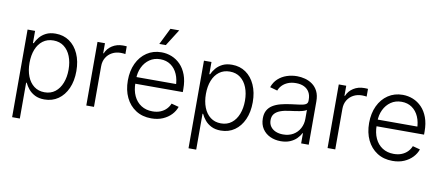

<svg xmlns="http://www.w3.org/2000/svg" viewBox="-79 -1079 3711 1608"><g transform="rotate(10 1776.0 -275.5)"><path d="M80.1 204.1V-541H144V-437.5H150.4Q161.6 -463.4 182.9 -489Q204.1 -514.6 237.5 -531.5Q271 -548.3 318.8 -548.3Q385.7 -548.3 436 -513.4Q486.3 -478.5 514.6 -415.5Q543 -352.5 543 -269Q543 -185.1 514.9 -122.1Q486.8 -59.1 436.5 -23.9Q386.2 11.2 319.3 11.2Q272 11.2 238.5 -5.9Q205.1 -22.9 183.8 -48.8Q162.6 -74.7 150.4 -101.1H145.5V204.1ZM310.5 -48.3Q363.3 -48.3 400.4 -77.1Q437.5 -106 457 -156.2Q476.6 -206.5 476.6 -269.5Q476.6 -333 457 -382.6Q437.5 -432.1 400.4 -460.4Q363.3 -488.8 310.5 -488.8Q257.8 -488.8 220.7 -460.9Q183.6 -433.1 164.1 -383.8Q144.5 -334.5 144.5 -269.5Q144.5 -205.1 164.1 -155Q183.6 -105 220.9 -76.7Q258.3 -48.3 310.5 -48.3Z M674.8 0V-541H738.3V-455.6H742.7Q759.3 -497.6 798.8 -522.9Q838.4 -548.3 889.6 -548.3Q897.9 -548.3 907 -547.9Q916 -547.4 922.4 -546.9V-481Q918.5 -481.9 907.5 -483.2Q896.5 -484.4 883.3 -484.4Q842.3 -484.4 809.8 -466.8Q777.3 -449.2 758.8 -418Q740.2 -386.7 740.2 -345.2V0Z M1228 11.7Q1152.3 11.7 1096.7 -24.2Q1041 -60.1 1011 -122.8Q981 -185.5 981 -267.6Q981 -349.6 1010.7 -412.8Q1040.5 -476.1 1094.5 -512.2Q1148.4 -548.3 1218.8 -548.3Q1264.6 -548.3 1306.4 -531.5Q1348.1 -514.6 1380.9 -481Q1413.6 -447.3 1432.4 -396.5Q1451.2 -345.7 1451.2 -278.3V-251H1022.5V-307.6H1415.5L1385.3 -286.6Q1385.3 -345.2 1365.2 -391.1Q1345.2 -437 1307.9 -463.1Q1270.5 -489.3 1218.8 -489.3Q1167 -489.3 1128.4 -462.6Q1089.8 -436 1068.4 -391.1Q1046.9 -346.2 1046.9 -291.5V-259.3Q1046.9 -195.8 1068.8 -148.2Q1090.8 -100.6 1131.8 -74.2Q1172.9 -47.9 1228 -47.9Q1266.6 -47.9 1296.1 -60.1Q1325.7 -72.3 1345.7 -93.3Q1365.7 -114.3 1375.5 -139.6L1438.5 -123Q1426.3 -86.4 1397.5 -55.9Q1368.7 -25.4 1325.9 -6.8Q1283.2 11.7 1228 11.7ZM1187.5 -613.8 1257.3 -754.9H1332L1242.7 -613.8Z M1580.1 204.1V-541H1644V-437.5H1650.4Q1661.6 -463.4 1682.9 -489Q1704.1 -514.6 1737.5 -531.5Q1771 -548.3 1818.8 -548.3Q1885.7 -548.3 1936 -513.4Q1986.3 -478.5 2014.6 -415.5Q2043 -352.5 2043 -269Q2043 -185.1 2014.9 -122.1Q1986.8 -59.1 1936.5 -23.9Q1886.2 11.2 1819.3 11.2Q1772 11.2 1738.5 -5.9Q1705.1 -22.9 1683.8 -48.8Q1662.6 -74.7 1650.4 -101.1H1645.5V204.1ZM1810.5 -48.3Q1863.3 -48.3 1900.4 -77.1Q1937.5 -106 1957 -156.2Q1976.6 -206.5 1976.6 -269.5Q1976.6 -333 1957 -382.6Q1937.5 -432.1 1900.4 -460.4Q1863.3 -488.8 1810.5 -488.8Q1757.8 -488.8 1720.7 -460.9Q1683.6 -433.1 1664.1 -383.8Q1644.5 -334.5 1644.5 -269.5Q1644.5 -205.1 1664.1 -155Q1683.6 -105 1720.9 -76.7Q1758.3 -48.3 1810.5 -48.3Z M2329.1 11.7Q2279.8 11.7 2239 -7.1Q2198.2 -25.9 2173.8 -62.5Q2149.4 -99.1 2149.4 -151.4Q2149.4 -191.9 2164.8 -219.2Q2180.2 -246.6 2208.3 -264.2Q2236.3 -281.7 2274.9 -292Q2313.5 -302.2 2359.4 -308.1Q2405.3 -314 2436.8 -318.1Q2468.3 -322.3 2484.6 -331.5Q2501 -340.8 2501 -361.3V-373Q2501 -409.2 2485.8 -435.3Q2470.7 -461.4 2442.1 -475.6Q2413.6 -489.7 2373 -489.7Q2334 -489.7 2304.4 -477.5Q2274.9 -465.3 2255.6 -445.1Q2236.3 -424.8 2228 -400.9L2164.6 -418.5Q2180.2 -463.4 2211.7 -491.9Q2243.2 -520.5 2284.9 -534.4Q2326.7 -548.3 2371.6 -548.3Q2405.3 -548.3 2439.7 -539.3Q2474.1 -530.3 2502.9 -509.5Q2531.7 -488.8 2549.1 -454.1Q2566.4 -419.4 2566.4 -368.2V0H2502V-85.9H2497.6Q2485.8 -61 2463.4 -38.8Q2440.9 -16.6 2407.5 -2.4Q2374 11.7 2329.1 11.7ZM2338.9 -47.4Q2388.7 -47.4 2425 -68.8Q2461.4 -90.3 2481.2 -127.2Q2501 -164.1 2501 -208V-284.7Q2494.1 -278.3 2478 -272.9Q2461.9 -267.6 2441.2 -263.7Q2420.4 -259.8 2398.7 -256.8Q2377 -253.9 2359.4 -251.5Q2314 -246.1 2281.7 -233.9Q2249.5 -221.7 2232.7 -201.2Q2215.8 -180.7 2215.8 -148.4Q2215.8 -116.2 2231.7 -93.8Q2247.6 -71.3 2275.4 -59.3Q2303.2 -47.4 2338.9 -47.4Z M2726.6 0V-541H2790V-455.6H2794.4Q2811 -497.6 2850.6 -522.9Q2890.1 -548.3 2941.4 -548.3Q2949.7 -548.3 2958.7 -547.9Q2967.8 -547.4 2974.1 -546.9V-481Q2970.2 -481.9 2959.2 -483.2Q2948.2 -484.4 2935.1 -484.4Q2894 -484.4 2861.6 -466.8Q2829.1 -449.2 2810.5 -418Q2792 -386.7 2792 -345.2V0Z M3279.8 11.7Q3204.1 11.7 3148.4 -24.2Q3092.8 -60.1 3062.7 -122.8Q3032.7 -185.5 3032.7 -267.6Q3032.7 -349.6 3062.5 -412.8Q3092.3 -476.1 3146.2 -512.2Q3200.2 -548.3 3270.5 -548.3Q3316.4 -548.3 3358.2 -531.5Q3399.9 -514.6 3432.6 -481Q3465.3 -447.3 3484.1 -396.5Q3502.9 -345.7 3502.9 -278.3V-251H3074.2V-307.6H3467.3L3437 -286.6Q3437 -345.2 3417 -391.1Q3397 -437 3359.6 -463.1Q3322.3 -489.3 3270.5 -489.3Q3218.8 -489.3 3180.2 -462.6Q3141.6 -436 3120.1 -391.1Q3098.6 -346.2 3098.6 -291.5V-259.3Q3098.6 -195.8 3120.6 -148.2Q3142.6 -100.6 3183.6 -74.2Q3224.6 -47.9 3279.8 -47.9Q3318.4 -47.9 3347.9 -60.1Q3377.4 -72.3 3397.5 -93.3Q3417.5 -114.3 3427.2 -139.6L3490.2 -123Q3478 -86.4 3449.2 -55.9Q3420.4 -25.4 3377.7 -6.8Q3335 11.7 3279.8 11.7Z"/></g></svg>

Font: Inter 17pt Light
Style: Regular
Weight: 300
Version: Version 4.001;git-66647c0bb